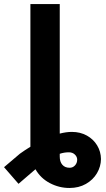

<svg xmlns="http://www.w3.org/2000/svg" viewBox="-101 -727 521 946"><path d="M193.4 -707V-68.8Q225.6 -77.1 252.9 -77.1Q294.4 -77.1 326.9 -59.1Q359.4 -41 377.7 -10.5Q396 20 396.5 56.6Q396 93.8 376.7 126.5Q357.4 159.2 322.3 179.2Q287.1 199.2 241.2 199.2Q190.4 199.2 144.8 175.3Q99.1 151.4 73.7 106.9L-9.8 178.7L-81.1 96.7L-2.9 30.3Q22.9 11.7 48.8 -3.9V-707ZM242.2 99.6Q257.8 99.6 268.6 87.9Q279.3 76.2 279.3 59.6Q279.3 45.4 267.8 34.4Q256.3 23.4 238.3 23.4Q214.8 23.4 193.4 30.8V44.9Q193.4 69.8 206.1 84.7Q218.8 99.6 242.2 99.6Z"/></svg>

Font: Pretendard
Style: Bold
Weight: 700
Designer: Base glyphs from Inter by Rasmus Andersson; Hangeul glyphs from Noto Sans CJK(Source Han Sans) by Jang Soo-young and Kan
Foundry: Kil Hyung-jin
Version: Version 1.309